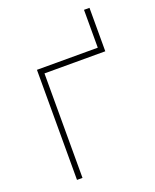

<svg xmlns="http://www.w3.org/2000/svg" viewBox="-134 -788 698 866"><g transform="rotate(-20 215.0 -355.0)"><path d="M402.3 -710C402.3 -710 376 -710 376 -710C376 -710 376 -528.3 376 -528.3C376 -528.3 84 -528.3 84 -528.3C84 -528.3 84 0 84 0C84 0 110.4 0 110.4 0C110.4 0 110.4 -501.5 110.4 -501.5C110.4 -501.5 402.3 -501.5 402.3 -501.5C402.3 -501.5 402.3 -710 402.3 -710Z"/></g></svg>

Font: WOX
Style: Regular
Weight: 500
Designer: Google
Foundry: ""
Version: ""